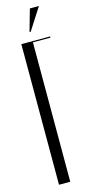

<svg xmlns="http://www.w3.org/2000/svg" viewBox="-132 -888 448 922"><g transform="rotate(-15 92.0 -427.0)"><path d="M39 -699H182V-693H95V0H39ZM92 -745 123 -854H168L98 -745Z"/></g></svg>

Font: Moniqa Cond Display
Style: Regular
Weight: 400
Width: 3
Designer: Rajesh Rajput
Foundry: Rajesh Rajput
Version: Version 1.000